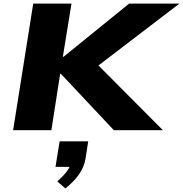

<svg xmlns="http://www.w3.org/2000/svg" viewBox="-20 -725 1019 1069"><path d="M53 0 165 -705H378L330 -409H334L699 -705H979L491 -332L493 -396L887 0H614L319 -314H315L266 0ZM344 324 299 285Q336 252 354.5 226Q373 200 377 176L404 204H289L312 62H471L456 159Q448 205 420.5 245Q393 285 344 324Z"/></svg>

Font: Nunito Sans 10pt Expanded Black
Style: Italic
Weight: 900
Width: 7
Italic angle: -9°
Designer: Vernon Adams
Foundry: Vernon Adams
Version: Version 3.101;gftools[0.9.27]